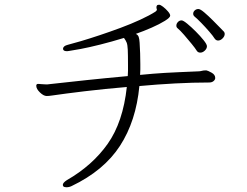

<svg xmlns="http://www.w3.org/2000/svg" viewBox="-20 -740 1040 810"><path d="M851 -443Q857 -442 872.5 -433.5Q888 -425 888 -411Q888 -404 881 -398Q874 -392 863 -392Q794 -392 718.5 -388Q643 -384 568 -377Q554 -229 486 -124.5Q418 -20 282 45Q272 50 260 50Q251 50 247 46Q245 42 245 40Q245 31 262 20Q370 -42 434.5 -133.5Q499 -225 515 -373Q420 -365 337 -355Q254 -345 199 -337Q192 -336 187 -335.5Q182 -335 177 -335Q164 -335 148.5 -350Q133 -365 133 -378Q133 -385 139 -386H143Q148 -386 155 -385Q162 -384 173 -384Q176 -384 180.5 -384Q185 -384 189 -385Q260 -393 345 -402Q430 -411 519 -419Q520 -430 520 -441.5Q520 -453 520 -464Q520 -510 519 -530.5Q518 -551 514.5 -560Q511 -569 503 -580Q451 -564 403 -552Q355 -540 320.5 -533.5Q286 -527 271 -525Q269 -525 267 -524.5Q265 -524 263 -524Q246 -524 246 -534Q246 -546 266 -551Q286 -556 321.5 -566.5Q357 -577 400.5 -591.5Q444 -606 488.5 -622.5Q533 -639 572 -657Q611 -675 636 -691Q638 -693 640 -695Q642 -697 642 -700Q642 -701 641.5 -701.5Q641 -702 641 -703Q640 -705 640 -710Q640 -713 642 -716.5Q644 -720 651 -720Q657 -720 668 -711.5Q679 -703 688.5 -692Q698 -681 698 -674Q698 -666 675.5 -652Q653 -638 620 -623.5Q587 -609 553 -597Q562 -593 565 -584.5Q568 -576 569 -560Q572 -514 572 -470Q572 -459 572 -447Q572 -435 571 -424Q602 -427 626 -429Q650 -431 675.5 -432.5Q701 -434 734.5 -435.5Q768 -437 816 -439Q824 -439 831 -441Q838 -443 846 -443ZM928 -597Q928 -587 919 -578Q910 -569 900 -569Q891 -569 885 -578Q879 -588 863 -606.5Q847 -625 829.5 -643Q812 -661 801 -670Q795 -675 795 -682Q795 -690 801.5 -696Q808 -702 817 -702Q825 -702 842 -687.5Q859 -673 878 -654Q897 -635 911 -620.5Q925 -606 925 -606Q928 -602 928 -597ZM853 -545Q853 -535 844 -526.5Q835 -518 825 -518Q815 -518 810 -526Q804 -536 788.5 -555Q773 -574 756.5 -593Q740 -612 729 -621Q724 -625 724 -632Q724 -640 730.5 -647Q737 -654 746 -654Q753 -654 770 -640Q787 -626 806 -607Q825 -588 839 -570.5Q853 -553 853 -545Z"/></svg>

Font: Moon Stars Kai T HW Light
Style: Regular
Weight: 300
Designer: GuiWonder
Version: Version 1.101